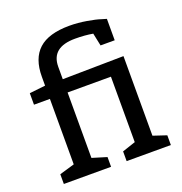

<svg xmlns="http://www.w3.org/2000/svg" viewBox="-138 -900 966 1020"><g transform="rotate(-20 345.0 -390.0)"><path d="M135 -525V-575Q135 -678 191 -729Q247 -780 365 -780Q412 -780 462 -771.5Q512 -763 538 -754L565 -746V-625H485L470 -697Q425 -705 370 -705Q235 -705 235 -595V-525L580 -530V-80L655 -55V0H405V-55L480 -80V-450H235V-80L317 -55V0H50V-55L135 -80V-450H45V-515Z"/></g></svg>

Font: Bitter
Style: Regular
Weight: 400
Designer: Sol Matas
Foundry: Sol Matas
Version: Version 1.300;PS 001.300;hotconv 1.0.70;makeotf.lib2.5.58329